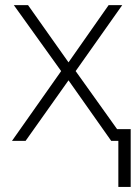

<svg xmlns="http://www.w3.org/2000/svg" viewBox="-20 -551 546 751"><path d="M248 -236.8 80.1 0H26.9L219.2 -272.9L34.2 -530.8H89.8L248 -307.1L404.8 -530.8H458L275.9 -272.9L438 -45.9H491.2V180.2H442.9V0H415Z"/></svg>

Font: JBL Sans
Style: Light
Weight: 300
Version: Version 1.10